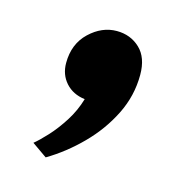

<svg xmlns="http://www.w3.org/2000/svg" viewBox="-56 -179 341 369"><g transform="rotate(15 115.0 6.0)"><path d="M65 141 35 120Q45 112 59.8 96Q74.5 80 88 58.8Q101.5 37.5 108.5 13.5Q84.5 10.5 70.2 -5.5Q56 -21.5 56 -44.5Q56 -82.5 80.5 -105.8Q105 -129 134.5 -129Q162 -129 180.8 -111.2Q199.5 -93.5 199.5 -59Q199.5 -17.5 180.8 20.2Q162 58 131.2 89Q100.5 120 65 141Z"/></g></svg>

Font: Overpass Medium
Style: Italic
Weight: 500
Italic angle: -10°
Designer: Delve Withrington, Dave Bailey, Thomas Jockin
Foundry: Delve Fonts LLC
Version: Version 4.000